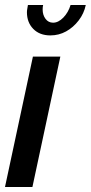

<svg xmlns="http://www.w3.org/2000/svg" viewBox="-20 -750 364 770"><path d="M112 -523H222L110 0H0ZM193 -659Q214 -659 234 -679.5Q254 -700 263 -730H324Q317 -696 295.5 -668Q274 -640 245 -624Q216 -608 182 -608Q139 -608 113.5 -634Q88 -660 88 -701Q88 -708 89.5 -715Q91 -722 92 -730H153Q152 -726 151.5 -721.5Q151 -717 151 -712Q151 -690 162.5 -674.5Q174 -659 193 -659Z"/></svg>

Font: Raleway Thin SemiBold
Style: Italic
Weight: 600
Italic angle: -12°
Version: Version 4.026